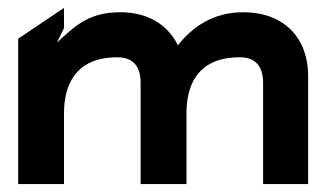

<svg xmlns="http://www.w3.org/2000/svg" viewBox="-20 -470 831 486"><path d="M26 -4H142V-183C142 -247 165 -325 277 -325C317 -325 336 -302 336 -260V-4H452V-183C452 -248 475 -325 587 -325C627 -325 646 -302 646 -260V-4H760V-278C760 -370 703 -439 595 -439C520 -439 467 -402 430 -355L428 -360C402 -409 352 -439 285 -439C208 -439 174 -407 138 -375L124 -362L142 -399V-450L26 -372Z"/></svg>

Font: Charger EcoBold
Style: Bold
Weight: 1000
Designer: Jasper
Foundry: Cannot Into Space Fonts
Version: Version 1.1